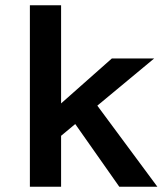

<svg xmlns="http://www.w3.org/2000/svg" viewBox="-20 -706 632 726"><path d="M93 0V-686H211V-315L403 -485H563L348 -306.5L575 0H431L264.5 -237L211 -192.5V0Z"/></svg>

Font: Karla
Style: Bold
Weight: 700
Designer: Jonathan Pinhorn
Version: Version 2.004; ttfautohint (v1.8.4.7-5d5b);gftools[0.9.33]